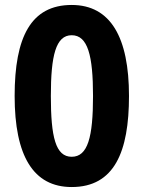

<svg xmlns="http://www.w3.org/2000/svg" viewBox="-20 -744 580 774"><path d="M500 -357C500 -593 426 -724 269 -724C105 -724 39 -595 39 -357C39 -116 114 10 269 10C441 10 500 -132 500 -357ZM185 -357C185 -520 205 -602 269 -602C334 -602 355 -520 355 -357C355 -191 334 -112 269 -112C204 -112 185 -192 185 -357Z"/></svg>

Font: Noto Sans Khmer SemiCondensed
Style: Bold
Weight: 700
Width: 4
Designer: Danh Hong and the Monotype Design Team
Foundry: Monotype Imaging Inc.
Version: Version 2.004